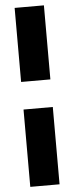

<svg xmlns="http://www.w3.org/2000/svg" viewBox="-60 -711 363 941"><g transform="rotate(-5 122.0 -240.0)"><path d="M49.8 200.2V-180.2H193.8V200.2ZM49.8 -315.9V-680.2H193.8V-315.9Z"/></g></svg>

Font: Apfel Grotezk
Style: Bold
Weight: 700
Designer: Luigi Gorlero
Foundry: Collletttivo
Version: Version 2.000;FEAKit 1.0